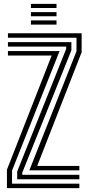

<svg xmlns="http://www.w3.org/2000/svg" viewBox="-20 -972 458 992"><path d="M131.5 -91.8 375.2 -707V-777H21V-800H401.8V-702L172.2 -114.8H390V-91.8ZM68.8 -45.8V-85.8L322 -719.5V-731.2H21V-754.2H348.8V-712L95 -79.8V-68.8H390V-45.8ZM15.8 0V-95.2L247 -685.2H21V-708.2H287.8L42.2 -90.8V-23H390V0ZM139.8 -930.8V-952H272V-930.8ZM139.8 -887.8V-909.2H272V-887.8ZM139.8 -845V-866.5H272V-845Z"/></svg>

Font: Big Shoulders Inline Text ExtraBold
Style: Regular
Weight: 800
Designer: Patric King
Foundry: XO Type Co
Version: Version 1.000